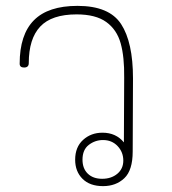

<svg xmlns="http://www.w3.org/2000/svg" viewBox="-20 -632 586 654"><path d="M433 -365 432 -116Q432 -52 403.5 -25Q375 2 331 2Q286 2 261 -23Q236 -48 236 -88Q236 -131 263 -155.5Q290 -180 329 -180Q375 -180 402 -147L403 -367Q404 -438 391 -484.5Q378 -531 342 -557Q306 -583 241 -583Q156 -583 117 -541.5Q78 -500 78 -417Q78 -402 62 -402Q47 -402 47 -415Q47 -514 95.5 -563Q144 -612 244 -612Q352 -612 392.5 -550Q433 -488 433 -365ZM400 -85Q400 -114 380.5 -134.5Q361 -155 331 -155Q304 -155 282.5 -138.5Q261 -122 261 -88Q261 -58 279 -40.5Q297 -23 328 -23Q359 -23 379.5 -40Q400 -57 400 -85Z"/></svg>

Font: Mali ExtraLight
Style: Regular
Weight: 275
Version: Version 1.000; ttfautohint (v1.6)